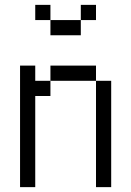

<svg xmlns="http://www.w3.org/2000/svg" viewBox="-20 -770 540 790"><path d="M375 -687.5V-750H312.5V-687.5H187.5V-625H312.5V-687.5ZM62.5 -500Q62.5 -500 62.5 0H125Q125 0 125 -375H187.5V-437.5H125V-500ZM375 -437.5V0H437.5V-437.5ZM187.5 -437.5H375V-500H187.5ZM187.5 -687.5V-750H125V-687.5Z"/></svg>

Font: BFUnifontExMono
Style: Regular
Weight: 500
Version: Version 15.0.06